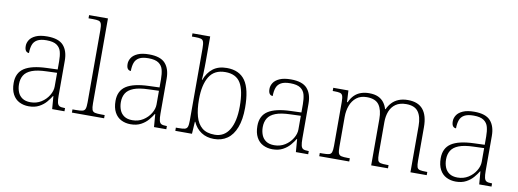

<svg xmlns="http://www.w3.org/2000/svg" viewBox="-61 -1112 3977 1474"><g transform="rotate(10 1928.0 -375.0)"><path d="M199 10Q159 10 126 -6.5Q93 -23 74 -58.5Q55 -94 55 -147Q55 -226 111.5 -263Q168 -300 287 -304L370 -307V-371Q370 -413 362 -444.5Q354 -476 327.5 -494.5Q301 -513 248 -513Q201 -513 175.5 -498.5Q150 -484 140.5 -457Q131 -430 131 -393Q115 -393 106 -405Q97 -417 97 -443Q97 -467 111.5 -490Q126 -513 159.5 -528Q193 -543 248 -543Q337 -543 374.5 -501Q412 -459 412 -383V-111Q412 -76 416.5 -57Q421 -38 433 -31.5Q445 -25 471 -25H477V0H381L373 -100H370Q357 -78 335 -52Q313 -26 279.5 -8Q246 10 199 10ZM207 -23Q254 -23 290.5 -46Q327 -69 348.5 -104.5Q370 -140 370 -174V-281L289 -278Q216 -276 174 -259.5Q132 -243 114.5 -214Q97 -185 97 -145Q97 -112 108 -84Q119 -56 143.5 -39.5Q168 -23 207 -23Z M535 0V-25H562Q596 -25 612.5 -29Q629 -33 634.5 -48.5Q640 -64 640 -98V-659Q640 -695 634.5 -711Q629 -727 613.5 -731Q598 -735 570 -735H535V-760H682V-98Q682 -64 687.5 -48.5Q693 -33 710 -29Q727 -25 760 -25H786V0Z M993 10Q953 10 920 -6.5Q887 -23 868 -58.5Q849 -94 849 -147Q849 -226 905.5 -263Q962 -300 1081 -304L1164 -307V-371Q1164 -413 1156 -444.5Q1148 -476 1121.5 -494.5Q1095 -513 1042 -513Q995 -513 969.5 -498.5Q944 -484 934.5 -457Q925 -430 925 -393Q909 -393 900 -405Q891 -417 891 -443Q891 -467 905.5 -490Q920 -513 953.5 -528Q987 -543 1042 -543Q1131 -543 1168.5 -501Q1206 -459 1206 -383V-111Q1206 -76 1210.5 -57Q1215 -38 1227 -31.5Q1239 -25 1265 -25H1271V0H1175L1167 -100H1164Q1151 -78 1129 -52Q1107 -26 1073.5 -8Q1040 10 993 10ZM1001 -23Q1048 -23 1084.5 -46Q1121 -69 1142.5 -104.5Q1164 -140 1164 -174V-281L1083 -278Q1010 -276 968 -259.5Q926 -243 908.5 -214Q891 -185 891 -145Q891 -112 902 -84Q913 -56 937.5 -39.5Q962 -23 1001 -23Z M1643 10Q1586 10 1544 -17.5Q1502 -45 1480 -95H1477L1471 0H1341V-25H1359Q1393 -25 1409.5 -29Q1426 -33 1431.5 -48.5Q1437 -64 1437 -98V-659Q1437 -695 1431.5 -711Q1426 -727 1410.5 -731Q1395 -735 1367 -735H1341V-760H1479V-563Q1479 -545 1478.5 -519Q1478 -493 1477 -467Q1476 -441 1474 -421H1477Q1498 -479 1540 -511.5Q1582 -544 1648 -544Q1745 -544 1791.5 -478Q1838 -412 1838 -267Q1838 -175 1814 -113Q1790 -51 1746.5 -20.5Q1703 10 1643 10ZM1643 -23Q1717 -23 1756.5 -87.5Q1796 -152 1796 -270Q1796 -395 1760.5 -453Q1725 -511 1642 -511Q1556 -511 1517 -447Q1478 -383 1478 -269Q1478 -192 1493.5 -137Q1509 -82 1544.5 -52.5Q1580 -23 1643 -23Z M2099 10Q2059 10 2026 -6.5Q1993 -23 1974 -58.5Q1955 -94 1955 -147Q1955 -226 2011.5 -263Q2068 -300 2187 -304L2270 -307V-371Q2270 -413 2262 -444.5Q2254 -476 2227.5 -494.5Q2201 -513 2148 -513Q2101 -513 2075.5 -498.5Q2050 -484 2040.5 -457Q2031 -430 2031 -393Q2015 -393 2006 -405Q1997 -417 1997 -443Q1997 -467 2011.5 -490Q2026 -513 2059.5 -528Q2093 -543 2148 -543Q2237 -543 2274.5 -501Q2312 -459 2312 -383V-111Q2312 -76 2316.5 -57Q2321 -38 2333 -31.5Q2345 -25 2371 -25H2377V0H2281L2273 -100H2270Q2257 -78 2235 -52Q2213 -26 2179.5 -8Q2146 10 2099 10ZM2107 -23Q2154 -23 2190.5 -46Q2227 -69 2248.5 -104.5Q2270 -140 2270 -174V-281L2189 -278Q2116 -276 2074 -259.5Q2032 -243 2014.5 -214Q1997 -185 1997 -145Q1997 -112 2008 -84Q2019 -56 2043.5 -39.5Q2068 -23 2107 -23Z M2463 0V-25H2484Q2518 -25 2534 -29Q2550 -33 2555.5 -48.5Q2561 -64 2561 -98V-439Q2561 -473 2555.5 -488Q2550 -503 2535 -507Q2520 -511 2492 -511H2478V-536H2596L2601 -446H2606Q2621 -480 2643 -501.5Q2665 -523 2694 -533Q2723 -543 2757 -543Q2800 -543 2828 -530Q2856 -517 2873 -494.5Q2890 -472 2898 -444H2902Q2915 -473 2936 -495.5Q2957 -518 2988 -530.5Q3019 -543 3060 -543Q3139 -543 3177.5 -496.5Q3216 -450 3216 -359V-98Q3216 -64 3221 -48.5Q3226 -33 3243 -29Q3260 -25 3293 -25H3301V0H3174V-361Q3174 -433 3146 -471.5Q3118 -510 3052 -510Q3002 -510 2970.5 -488Q2939 -466 2924.5 -428.5Q2910 -391 2910 -346V-98Q2910 -64 2915 -48.5Q2920 -33 2936.5 -29Q2953 -25 2987 -25H2999V0H2868V-361Q2868 -432 2840.5 -471Q2813 -510 2745 -510Q2696 -510 2664.5 -485Q2633 -460 2618 -419.5Q2603 -379 2603 -331V-97Q2603 -63 2608.5 -48Q2614 -33 2631 -29Q2648 -25 2681 -25H2697V0Z M3528 10Q3488 10 3455 -6.5Q3422 -23 3403 -58.5Q3384 -94 3384 -147Q3384 -226 3440.5 -263Q3497 -300 3616 -304L3699 -307V-371Q3699 -413 3691 -444.5Q3683 -476 3656.5 -494.5Q3630 -513 3577 -513Q3530 -513 3504.5 -498.5Q3479 -484 3469.5 -457Q3460 -430 3460 -393Q3444 -393 3435 -405Q3426 -417 3426 -443Q3426 -467 3440.5 -490Q3455 -513 3488.5 -528Q3522 -543 3577 -543Q3666 -543 3703.5 -501Q3741 -459 3741 -383V-111Q3741 -76 3745.5 -57Q3750 -38 3762 -31.5Q3774 -25 3800 -25H3806V0H3710L3702 -100H3699Q3686 -78 3664 -52Q3642 -26 3608.5 -8Q3575 10 3528 10ZM3536 -23Q3583 -23 3619.5 -46Q3656 -69 3677.5 -104.5Q3699 -140 3699 -174V-281L3618 -278Q3545 -276 3503 -259.5Q3461 -243 3443.5 -214Q3426 -185 3426 -145Q3426 -112 3437 -84Q3448 -56 3472.5 -39.5Q3497 -23 3536 -23Z"/></g></svg>

Font: Noto Serif Thai ExtraLight
Style: Regular
Weight: 250
Version: Version 2.001